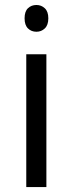

<svg xmlns="http://www.w3.org/2000/svg" viewBox="-20 -754 293 774"><path d="M167 0H85.9V-535.2H167ZM79.1 -680.2Q79.1 -708 92.8 -720.9Q106.4 -733.9 127 -733.9Q146.5 -733.9 160.6 -720.7Q174.8 -707.5 174.8 -680.2Q174.8 -652.8 160.6 -639.4Q146.5 -626 127 -626Q106.4 -626 92.8 -639.4Q79.1 -652.8 79.1 -680.2Z"/></svg>

Font: Samim FD
Style: FD
Weight: 400
Foundry: DejaVu fonts team - Redesigned by Saber Rastikerdar
Version: Version 4.0.5